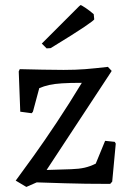

<svg xmlns="http://www.w3.org/2000/svg" viewBox="-20 -726 519 758"><path d="M84 12 42 -13 45 -17Q71 -52 113 -110.5Q155 -169 204.5 -243.5Q254 -318 303 -399Q255 -399 224.5 -397Q194 -395 174 -390.5Q154 -386 135 -378L110 -285L105 -279L60 -285L54 -444L58 -453Q106 -452 147 -451Q188 -450 231 -450Q279 -450 316.5 -453Q354 -456 406 -462L421 -446L408 -426L164 -55L261 -58Q292 -59 314 -64Q336 -69 358 -80L395 -170L433 -166L437 -159L423 -9L415 0Q312 0 235.5 -2.5Q159 -5 125 -6ZM164 -535 145 -554 292 -701 298 -706Q301 -706 317.5 -695Q334 -684 350 -670L352 -650Q353 -647 314 -620.5Q275 -594 180 -536Z"/></svg>

Font: Labrada
Style: Regular
Weight: 400
Designer: Mercedes Jáuregui
Foundry: Omnibus-Type Team
Version: Version 1.000; ttfautohint (v1.8.4.7-5d5b)